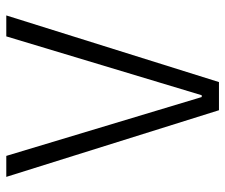

<svg xmlns="http://www.w3.org/2000/svg" viewBox="-74 -660 733 626"><g transform="rotate(90 293.0 -346.5)"><path d="M29.8 0H98.1L290 -637.2H295.9L487.8 0H556.2L338.9 -693.4H247.1Z"/></g></svg>

Font: Cascadia Mono Light
Style: Regular
Weight: 300
Monospace: yes
Designer: Aaron Bell
Foundry: Saja Typeworks
Version: Version 2404.023